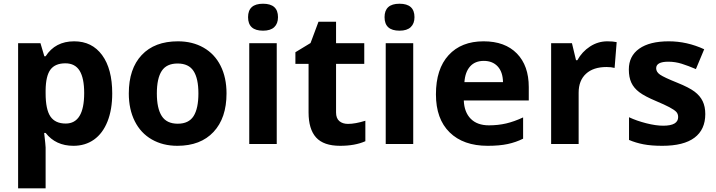

<svg xmlns="http://www.w3.org/2000/svg" viewBox="-20 -780 3878 1040"><path d="M377.9 9.8Q281.7 9.8 227.1 -60.1H219.2Q227.1 8.3 227.1 19V240.2H78.1V-545.9H199.2L220.2 -475.1H227.1Q279.3 -556.2 381.8 -556.2Q478.5 -556.2 533.2 -481.4Q587.9 -406.7 587.9 -273.9Q587.9 -186.5 562.3 -122.1Q536.6 -57.6 489.3 -23.9Q441.9 9.8 377.9 9.8ZM334 -437Q278.8 -437 253.4 -403.1Q228 -369.1 227.1 -291V-274.9Q227.1 -187 253.2 -148.9Q279.3 -110.8 335.9 -110.8Q436 -110.8 436 -275.9Q436 -356.4 411.4 -396.7Q386.7 -437 334 -437Z M829.6 -273.9Q829.6 -192.9 856.2 -151.4Q882.8 -109.9 942.9 -109.9Q1002.4 -109.9 1028.6 -151.1Q1054.7 -192.4 1054.7 -273.9Q1054.7 -355 1028.3 -395.5Q1002 -436 941.9 -436Q882.3 -436 856 -395.8Q829.6 -355.5 829.6 -273.9ZM1207 -273.9Q1207 -140.6 1136.7 -65.4Q1066.4 9.8 940.9 9.8Q862.3 9.8 802.2 -24.7Q742.2 -59.1 710 -123.5Q677.7 -188 677.7 -273.9Q677.7 -407.7 747.6 -481.9Q817.4 -556.2 943.8 -556.2Q1022.5 -556.2 1082.5 -522Q1142.6 -487.8 1174.8 -423.8Q1207 -359.9 1207 -273.9Z M1323.7 -687Q1323.7 -759.8 1404.8 -759.8Q1485.8 -759.8 1485.8 -687Q1485.8 -652.3 1465.6 -633.1Q1445.3 -613.8 1404.8 -613.8Q1323.7 -613.8 1323.7 -687ZM1479 0H1330.1V-545.9H1479Z M1865.2 -108.9Q1904.3 -108.9 1959 -126V-15.1Q1903.3 9.8 1822.3 9.8Q1732.9 9.8 1692.1 -35.4Q1651.4 -80.6 1651.4 -170.9V-434.1H1580.1V-497.1L1662.1 -546.9L1705.1 -662.1H1800.3V-545.9H1953.1V-434.1H1800.3V-170.9Q1800.3 -139.2 1818.1 -124Q1835.9 -108.9 1865.2 -108.9Z M2063 -687Q2063 -759.8 2144 -759.8Q2225.1 -759.8 2225.1 -687Q2225.1 -652.3 2204.8 -633.1Q2184.6 -613.8 2144 -613.8Q2063 -613.8 2063 -687ZM2218.3 0H2069.3V-545.9H2218.3Z M2600.6 -450.2Q2553.2 -450.2 2526.4 -420.2Q2499.5 -390.1 2495.6 -335H2704.6Q2703.6 -390.1 2675.8 -420.2Q2647.9 -450.2 2600.6 -450.2ZM2621.6 9.8Q2489.7 9.8 2415.5 -63Q2341.3 -135.7 2341.3 -269Q2341.3 -406.2 2409.9 -481.2Q2478.5 -556.2 2599.6 -556.2Q2715.3 -556.2 2779.8 -490.2Q2844.2 -424.3 2844.2 -308.1V-235.8H2492.2Q2494.6 -172.4 2529.8 -136.7Q2564.9 -101.1 2628.4 -101.1Q2677.7 -101.1 2721.7 -111.3Q2765.6 -121.6 2813.5 -144V-28.8Q2774.4 -9.3 2730 0.2Q2685.5 9.8 2621.6 9.8Z M3270 -556.2Q3300.3 -556.2 3320.3 -551.8L3309.1 -412.1Q3291 -417 3265.1 -417Q3193.8 -417 3154.1 -380.4Q3114.3 -343.8 3114.3 -277.8V0H2965.3V-545.9H3078.1L3100.1 -454.1H3107.4Q3132.8 -500 3176 -528.1Q3219.2 -556.2 3270 -556.2Z M3800.3 -162.1Q3800.3 -78.1 3741.9 -34.2Q3683.6 9.8 3567.4 9.8Q3507.8 9.8 3465.8 1.7Q3423.8 -6.3 3387.2 -22V-145Q3428.7 -125.5 3480.7 -112.3Q3532.7 -99.1 3572.3 -99.1Q3653.3 -99.1 3653.3 -146Q3653.3 -163.6 3642.6 -174.6Q3631.8 -185.5 3605.5 -199.5Q3579.1 -213.4 3535.2 -231.9Q3472.2 -258.3 3442.6 -280.8Q3413.1 -303.2 3399.7 -332.3Q3386.2 -361.3 3386.2 -403.8Q3386.2 -476.6 3442.6 -516.4Q3499 -556.2 3602.5 -556.2Q3701.2 -556.2 3794.4 -513.2L3749.5 -405.8Q3708.5 -423.3 3672.9 -434.6Q3637.2 -445.8 3600.1 -445.8Q3534.2 -445.8 3534.2 -410.2Q3534.2 -390.1 3555.4 -375.5Q3576.7 -360.8 3648.4 -332Q3712.4 -306.2 3742.2 -283.7Q3772 -261.2 3786.1 -231.9Q3800.3 -202.6 3800.3 -162.1Z"/></svg>

Font: CAA NEO Sans
Style: Bold
Weight: 700
Version: Version 1.10